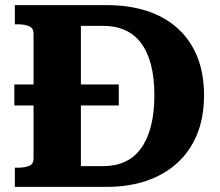

<svg xmlns="http://www.w3.org/2000/svg" viewBox="-20 -730 860 750"><path d="M36 -400H444V-318H36ZM38 -635V-710H397Q482 -710 551.5 -688Q621 -666 671.5 -621.5Q722 -577 749.5 -511Q777 -445 777 -358Q777 -271 749.5 -204.5Q722 -138 671.5 -92.5Q621 -47 551.5 -23.5Q482 0 397 0H38V-75H50Q76 -75 93.5 -82Q111 -89 111 -111V-599Q111 -620 93.5 -627.5Q76 -635 50 -635ZM383 -629H296V-81H383Q431 -81 468 -98Q505 -115 530.5 -150Q556 -185 569.5 -237Q583 -289 583 -358Q583 -427 569.5 -478Q556 -529 530.5 -562.5Q505 -596 468 -612.5Q431 -629 383 -629Z"/></svg>

Font: Roboto Serif
Style: Bold
Weight: 700
Designer: Greg Gazdowicz
Foundry: Commercial Type
Version: Version 1.008